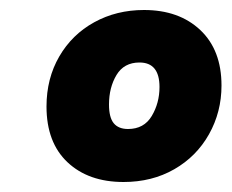

<svg xmlns="http://www.w3.org/2000/svg" viewBox="-20 -767 463 384"><path d="M73 -554Q73 -610 98.5 -654Q124 -698 168.5 -722.5Q213 -747 268 -747Q338 -747 380.5 -707Q423 -667 423 -596Q423 -543 398 -498.5Q373 -454 328.5 -428.5Q284 -403 227 -403Q157 -403 115 -442.5Q73 -482 73 -554ZM299 -593Q299 -642 259 -642Q228 -642 213 -617Q198 -592 198 -558Q198 -532 207.5 -520.5Q217 -509 236 -509Q268 -509 283.5 -535Q299 -561 299 -593Z"/></svg>

Font: Bitter Pro Black
Style: Italic
Weight: 900
Italic angle: -9°
Designer: Sol Matas, and Bitter project Authors
Foundry: Sol Matas
Version: Version 1.010